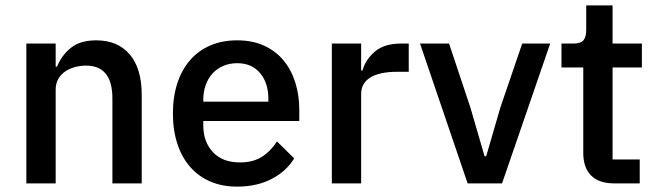

<svg xmlns="http://www.w3.org/2000/svg" viewBox="-20 -682 2447 714"><path d="M78 0V-520H187V-434H192Q209 -476 243.5 -504Q278 -532 338 -532Q418 -532 462.5 -479.5Q507 -427 507 -330V0H398V-316Q398 -438 300 -438Q279 -438 258.5 -432.5Q238 -427 222 -416Q206 -405 196.5 -388Q187 -371 187 -348V0Z M862 12Q806 12 762 -7Q718 -26 687 -61.5Q656 -97 639.5 -147.5Q623 -198 623 -260Q623 -322 639.5 -372.5Q656 -423 687 -458.5Q718 -494 762 -513Q806 -532 862 -532Q919 -532 962.5 -512Q1006 -492 1035 -456.5Q1064 -421 1078.5 -374Q1093 -327 1093 -273V-232H736V-215Q736 -155 771.5 -116.5Q807 -78 873 -78Q921 -78 954 -99Q987 -120 1010 -156L1074 -93Q1045 -45 990 -16.5Q935 12 862 12ZM862 -447Q834 -447 810.5 -437Q787 -427 770.5 -409Q754 -391 745 -366Q736 -341 736 -311V-304H978V-314Q978 -374 947 -410.5Q916 -447 862 -447Z M1214 0V-520H1323V-420H1328Q1339 -460 1374 -490Q1409 -520 1471 -520H1500V-415H1457Q1392 -415 1357.5 -394Q1323 -373 1323 -332V0Z M1719 0 1542 -520H1650L1729 -283L1782 -101H1788L1841 -283L1922 -520H2026L1847 0Z M2264 0Q2207 0 2178 -29.5Q2149 -59 2149 -113V-431H2068V-520H2112Q2139 -520 2149.5 -532Q2160 -544 2160 -571V-662H2258V-520H2367V-431H2258V-89H2359V0Z"/></svg>

Font: IBM Plex Sans Thai Looped Medium
Style: Regular
Weight: 500
Designer: Mike Abbink, Paul van der Laan, Pieter van Rosmalen, Ben Mitchell, Mark Frömberg
Foundry: Bold Monday
Version: Version 1.1